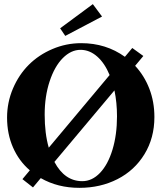

<svg xmlns="http://www.w3.org/2000/svg" viewBox="-20 -882 770 915"><path d="M291 -710.9 266.6 -747.1 422.4 -862.3 466.3 -803.2ZM137.2 11.2 86.9 -28.3 122.1 -70.3Q70.3 -114.7 42 -179.2Q13.7 -243.7 13.7 -321.8Q13.7 -394 41.7 -460Q69.8 -525.9 117.2 -573.2Q164.6 -620.6 230 -648.4Q295.4 -676.3 367.2 -676.3Q484.9 -676.3 575.2 -611.3L610.4 -653.3L663.1 -615.2L624 -568.4Q668 -521 691.9 -458.7Q715.8 -396.5 715.8 -324.2Q715.8 -224.6 668.5 -147.2Q621.1 -69.8 539.8 -28.3Q458.5 13.2 358.4 13.2Q254.9 13.2 174.3 -33.2ZM192.9 -335.9Q192.9 -245.6 212.4 -178.2L502.4 -524.4Q479 -581.1 442.9 -612.8Q406.7 -644.5 363.8 -644.5Q318.4 -644.5 279.3 -605.2Q240.2 -565.9 216.6 -494.6Q192.9 -423.3 192.9 -335.9ZM372.1 -18.6Q418.9 -18.6 456.8 -58.3Q494.6 -98.1 516.1 -168.9Q537.6 -239.7 537.6 -327.6Q537.6 -392.6 525.4 -451.2L239.3 -110.4Q288.1 -18.6 372.1 -18.6Z"/></svg>

Font: Elstob 18pt
Style: Bold
Weight: 700
Designer: Peter S. Baker
Version: Version 1.015